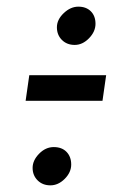

<svg xmlns="http://www.w3.org/2000/svg" viewBox="-20 -557 339 577"><path d="M194 -62.5Q194 -39 174.5 -19.5Q155 0 131.5 0Q108 0 93 -15Q78 -30 78 -52.5Q78 -75 97.5 -95Q117 -115 141.5 -115Q166 -115 180 -100.5Q194 -86 194 -62.5ZM267 -485.5Q267 -462 247.5 -442Q228 -422 204.5 -422Q181 -422 166 -437Q151 -452 151 -475Q151 -498 171.5 -517.5Q192 -537 215.5 -537Q239 -537 253 -523Q267 -509 267 -485.5ZM288 -254H57L68 -331H299Z"/></svg>

Font: Economica
Style: Bold Italic
Weight: 700
Designer: Vicente Lamonaca
Foundry: Vicente Lamonaca
Version: Version 1.100